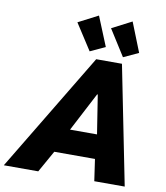

<svg xmlns="http://www.w3.org/2000/svg" viewBox="-154 -1063 990 1147"><g transform="rotate(10 341.0 -489.5)"><path d="M-52.2 0 381.3 -719.7H537.6L681.2 0H496.6L471.2 -175.8L469.2 -246.1L427.2 -513.7H423.3L283.7 -246.1L255.4 -175.8L156.7 0ZM148.9 -131.8 180.2 -278.3H565.9L535.6 -131.8ZM334.5 -759.3 232.4 -917.5 352.5 -979.5 425.3 -801.3ZM536.6 -759.3 436.5 -917.5 556.6 -979.5 627.4 -801.3Z"/></g></svg>

Font: Reddit Sans Black
Style: Italic
Weight: 900
Italic angle: -11.25°
Designer: Stephen Hutchings
Version: Version 1.013